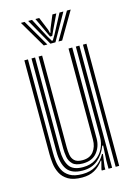

<svg xmlns="http://www.w3.org/2000/svg" viewBox="-119 -839 642 911"><g transform="rotate(-15 202.0 -384.0)"><path d="M169.8 8Q125.8 8 100.9 -7Q76 -22 64.5 -45.1Q53 -68.2 50.1 -93.4Q47.2 -118.5 47.2 -138.8V-600H64.8V-142Q64.8 -122.5 67.4 -99.4Q70 -76.2 80.2 -55.2Q90.5 -34.2 112.9 -20.9Q135.2 -7.5 174.8 -7.5Q213.8 -7.5 241.5 -24.9Q269.2 -42.2 287.8 -75H292.5L284.2 -14.5V0H266.8L266.5 -5.8L277 -46.2H273.8Q255 -20 230 -6Q205 8 169.8 8ZM335 0V-600H352.2V0ZM189.2 -55.5Q154.8 -55.5 139.5 -70.5Q124.2 -85.5 120.6 -107.1Q117 -128.8 117 -148.2V-600H134.5V-149.2Q134.5 -130.8 137.4 -112.8Q140.2 -94.8 152.4 -82.9Q164.5 -71 191.8 -71Q228 -71 246.1 -94.4Q264.2 -117.8 264.2 -152.2V-600H282.5V-153.5Q282.5 -113.5 258.9 -84.5Q235.2 -55.5 189.2 -55.5ZM179.5 -23.2Q126.2 -23.5 104.2 -53.8Q82.2 -84 82.2 -143V-600H99.8V-145Q99.8 -95 117.8 -66.8Q135.8 -38.5 185.5 -38.5Q223.5 -38.5 249 -56Q274.5 -73.5 287.2 -100.2Q300 -127 300 -155V-600H317.5V0H300V-42L303.8 -113.2H299.2Q284.8 -73.5 254.9 -48.1Q225 -22.8 179.5 -23.2ZM77.2 -776H95.5L172.2 -644.5H154.5ZM113 -776H132L182 -681.2L197 -656.2H202L217 -681.2L267 -776H286L211.8 -644.5H187.2ZM148.5 -776H167.2L194 -710.5L198 -694.5H201L205 -710.5L232.2 -776H251.2L215 -699.8L204.8 -677.5H194.5L184 -699.8ZM303.5 -776H322L244.8 -644.5H226.8Z"/></g></svg>

Font: Big Shoulders Inline Display SemiBold
Style: Regular
Weight: 600
Designer: Patric King
Foundry: XO Type Co
Version: Version 1.000